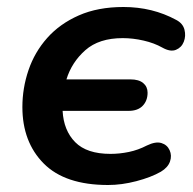

<svg xmlns="http://www.w3.org/2000/svg" viewBox="-20 -519 553 549"><path d="M289 10Q166 10 105 -51.5Q44 -113 44 -213Q44 -267 61.5 -318.5Q79 -370 115 -410.5Q151 -451 205.5 -475Q260 -499 333 -499Q416 -499 484 -462Q503 -452 507.5 -434Q512 -416 505.5 -399.5Q499 -383 483 -376.5Q467 -370 444 -383Q421 -396 390.5 -403Q360 -410 331 -410Q263 -410 224 -375.5Q185 -341 170 -292H353Q377 -292 389.5 -281.5Q402 -271 402 -254Q402 -231 388 -216.5Q374 -202 348 -202H159Q162 -146 195 -112.5Q228 -79 296 -79Q322 -79 348.5 -84.5Q375 -90 400 -103Q425 -115 441.5 -110Q458 -105 465 -89.5Q472 -74 466 -57Q460 -40 440 -28Q412 -12 370 -1Q328 10 289 10Z"/></svg>

Font: Nunito
Style: Bold Italic
Weight: 700
Italic angle: -9°
Designer: Vernon Adams
Foundry: Vernon Adams
Version: Version 3.601; ttfautohint (v1.8.2.53-6de2)